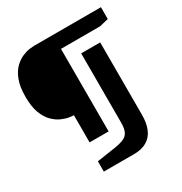

<svg xmlns="http://www.w3.org/2000/svg" viewBox="-187 -784 1026 1084"><g transform="rotate(-30 326.5 -242.0)"><path d="M189 -19V-196Q181 -196 160 -199Q139 -202 112.5 -213.5Q86 -225 61 -249.5Q36 -274 20 -316Q4 -358 4 -422Q4 -488 20.5 -530.5Q37 -573 62 -597Q87 -621 113.5 -632Q140 -643 161 -645.5Q182 -648 190 -648H626V-571L568 -557H313V-19ZM176 164V97L301 78Q337 72 358.5 62Q380 52 389.5 31Q399 10 399 -26V-478H523V-8Q523 49 506.5 87Q490 125 456.5 144.5Q423 164 372 164Z"/></g></svg>

Font: Faustina Light ExtraBold
Style: Regular
Weight: 800
Version: Version 1.200